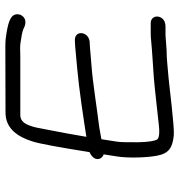

<svg xmlns="http://www.w3.org/2000/svg" viewBox="4 -664 667 714"><g transform="rotate(-90 337.0 -306.5)"><path d="M609.6 -79H571.1C561.6 -79 552.1 -78.5 542.5 -77.4C500.7 -73.3 457.7 -71.3 405.3 -67.4C370.6 -64.9 261.2 -51.9 230.4 -48.9C193.7 -44.7 179.8 -49.4 175.9 -55.1C170.8 -62.7 166 -87.1 165.5 -126.8C165 -166.8 166 -193.7 167.8 -205.5L176.8 -262.4C189.3 -264.9 205.8 -267.9 221.4 -270.4C286.6 -278.3 388.5 -294.6 444.8 -298.8C482.5 -301.6 507.3 -303.6 520.9 -305.1L539.8 -306.1L540.6 -306.2C562.2 -309.2 571.6 -326 571.3 -338.8C571.1 -350.5 563.1 -363.1 539.1 -360.9L522.1 -359.9L521.6 -359.9C509.4 -358.6 482.6 -356.1 441.6 -352.6C366 -346 252.3 -328.8 185.7 -318.3C193.2 -364 202.9 -416.7 214.9 -477.2C221.2 -517.1 230.7 -541.4 239.3 -551.2C247 -560.1 255.2 -564 267.1 -564H483.5C504.1 -564 519.7 -565.5 532 -563.7C552.7 -560.7 576.1 -557.5 588.3 -551.8C600.3 -544.7 623.5 -538.6 636.5 -558.2C640.6 -564.3 641.8 -571.2 641.3 -577.8C639.5 -602.4 606.6 -610.9 550.4 -618.3C539.2 -619.8 513.5 -619.8 467.1 -619.5C421.3 -619.2 357.4 -619 275.8 -619C215.9 -619 185.6 -573.1 168.5 -518.7C159.9 -491.4 147.2 -422.5 128.8 -306.5C123.2 -304.2 113.9 -298.7 108.6 -292C96.6 -276.9 104.9 -258.8 120.5 -254L112.8 -205.5C105.9 -162.1 108.2 -95 115.4 -56.1C123.9 -10.2 146.1 1.7 190.6 6.8C223.3 9.8 380.5 -10.8 404.5 -12.6C443.7 -15.5 473 -20 507.1 -20H507.7L563.3 -24H594.4C604.5 -24 616.7 -25.7 625.6 -35.9C629.6 -40.5 631.9 -46.1 632.7 -51.5C635.1 -66.5 624.6 -79 609.6 -79Z"/></g></svg>

Font: MewTooHand
Style: BdWideIta
Weight: 400
Designer: Mew Too, Robert Jablonski
Version: Version 0.77